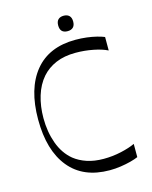

<svg xmlns="http://www.w3.org/2000/svg" viewBox="-128 -940 822 1039"><g transform="rotate(-15 283.0 -420.5)"><path d="M518 -15.1Q500.3 -7.4 474.4 -0.6Q448.4 6.1 418.1 10.6Q387.9 15.1 356.7 15.1Q208.9 15.1 130.6 -80.8Q52.3 -176.7 52.3 -350Q52.3 -523 131.1 -619.1Q209.9 -715.1 358.7 -715.1Q390.7 -715.1 421.1 -711.4Q451.4 -707.6 476.6 -701.3Q501.7 -695 518 -688.1V-612.6Q486.6 -628.3 438.8 -637.6Q391 -647 340.7 -647Q277.4 -647 230.4 -626.9Q183.4 -606.8 151.6 -570.7Q116.7 -530.4 99.4 -473.6Q82 -416.7 82 -350Q82 -273.1 105.4 -208.5Q128.7 -143.9 176.4 -104.4Q206.6 -80.3 247.6 -66.7Q288.6 -53 340.7 -53Q391 -53 438.8 -63.7Q486.6 -74.4 518 -89.2ZM330.9 -770.9Q288.9 -770.9 288.9 -814.2Q288.9 -835.9 299.9 -846.6Q310.9 -857.4 330.9 -857.4Q350.6 -857.4 361.7 -846.6Q372.9 -835.8 372.9 -814.1Q372.9 -792.5 361.9 -781.7Q350.9 -770.9 330.9 -770.9Z"/></g></svg>

Font: Ojuju ExtraLight
Style: Regular
Weight: 200
Designer: Chisaokwu Joboson, Mirko Velimirovic
Foundry: Udi Foundry
Version: Version 1.000